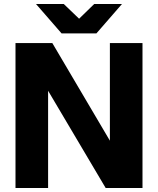

<svg xmlns="http://www.w3.org/2000/svg" viewBox="-20 -934 785 954"><path d="M505 0H688V-720H526V-235L240 -720H57V0H219V-483ZM159 -914 286 -768H459L586 -914H448L373 -841L297 -914Z"/></svg>

Font: Aspekta 750
Style: Regular
Weight: 750
Designer: Ivo Dolenc
Version: Version 2.000